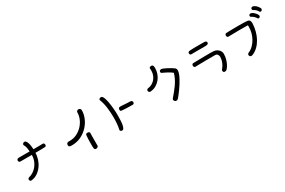

<svg xmlns="http://www.w3.org/2000/svg" viewBox="114 -1728 4599 3098"><g transform="rotate(-30 2414.0 -178.5)"><path d="M357.4 -448.2Q354.5 -454.1 354.5 -460Q354.5 -472.7 366.2 -482.4Q377.9 -492.2 392.6 -492.2Q411.1 -492.2 423.8 -473.6Q436.5 -455.1 444.3 -428.2Q452.1 -401.4 455.6 -370.6Q459 -339.8 460.9 -315.4H545.9Q576.2 -315.4 599.1 -316.4Q622.1 -317.4 634.8 -317.4Q649.4 -317.4 656.2 -306.6Q663.1 -295.9 663.1 -284.2Q663.1 -272.5 658.2 -262.7Q653.3 -252.9 642.6 -252.9Q620.1 -251 570.8 -250Q521.5 -249 459 -249Q459 -190.4 439.5 -130.4Q419.9 -70.3 383.8 -20.5Q347.7 29.3 297.4 63.5Q247.1 97.7 185.5 104.5Q183.6 104.5 182.6 105Q181.6 105.5 179.7 105.5Q165 105.5 157.2 94.7Q149.4 84 149.4 71.3Q149.4 52.7 168 43.9Q216.8 32.2 258.3 4.4Q299.8 -23.4 329.6 -63Q359.4 -102.5 376 -149.9Q392.6 -197.3 392.6 -247.1V-249H177.7Q164.1 -249 156.2 -259.3Q148.4 -269.5 148.4 -282.2Q148.4 -293.9 156.7 -304.2Q165 -314.5 185.5 -315.4H388.7Q386.7 -366.2 378.4 -397Q370.1 -427.7 357.4 -448.2Z M1371.1 -477.5Q1371.1 -492.2 1383.3 -501.5Q1395.5 -510.7 1411.1 -510.7Q1425.8 -510.7 1438.5 -500.5Q1451.2 -490.2 1451.2 -467.8Q1451.2 -397.5 1420.9 -325.2Q1390.6 -252.9 1335 -193.4Q1279.3 -133.8 1202.1 -96.2Q1125 -58.6 1031.2 -58.6Q1002.9 -58.6 987.3 -64.5Q971.7 -70.3 971.7 -101.6Q973.6 -116.2 983.9 -127.9Q994.1 -139.6 1015.6 -139.6Q1020.5 -138.7 1026.4 -138.7Q1032.2 -138.7 1038.1 -138.7Q1106.4 -138.7 1167 -168Q1227.5 -197.3 1272.9 -245.1Q1318.4 -293 1344.7 -353.5Q1371.1 -414.1 1371.1 -477.5ZM1312.5 -81.1Q1312.5 -99.6 1324.2 -105.5Q1335.9 -111.3 1349.6 -111.3Q1363.3 -111.3 1375 -103.5Q1386.7 -95.7 1386.7 -86.9Q1385.7 -64.5 1385.3 -33.2Q1384.8 -2 1384.8 32.2V151.4Q1384.8 165 1370.6 174.8Q1356.4 184.6 1340.8 184.6Q1326.2 184.6 1318.8 177.2Q1311.5 169.9 1309.1 155.8Q1306.6 141.6 1306.6 122.6Q1306.6 103.5 1306.6 80.1Q1306.6 41 1307.6 -2.9Q1308.6 -46.9 1312.5 -81.1Z M1785.2 -461.9Q1783.2 -464.8 1783.2 -471.7Q1783.2 -483.4 1795.9 -491.2Q1808.6 -499 1824.2 -499Q1839.8 -499 1851.6 -481.4Q1863.3 -463.9 1872.6 -436Q1881.8 -408.2 1888.7 -372.6Q1895.5 -336.9 1899.9 -300.8Q1904.3 -264.6 1907.2 -231Q1910.2 -197.3 1911.1 -172.9Q1912.1 -156.2 1912.1 -139.6Q1912.1 -123 1912.1 -106.4Q1912.1 -61.5 1910.2 -17.6Q1908.2 26.4 1901.9 61.5Q1895.5 96.7 1883.8 118.2Q1872.1 139.6 1853.5 139.6Q1838.9 139.6 1827.6 131.8Q1816.4 124 1816.4 110.4Q1816.4 108.4 1818.4 100.6Q1826.2 69.3 1832 13.2Q1837.9 -43 1837.9 -113.3Q1837.9 -157.2 1835 -204.1Q1832 -251 1826.2 -296.4Q1820.3 -341.8 1810.1 -383.8Q1799.8 -425.8 1785.2 -461.9ZM1994.1 -145.5Q1986.3 -146.5 1982.9 -153.8Q1979.5 -161.1 1979.5 -171.9Q1979.5 -186.5 1986.8 -199.2Q1994.1 -211.9 2013.7 -211.9Q2028.3 -211.9 2050.8 -210.4Q2073.2 -209 2099.1 -207Q2125 -205.1 2151.9 -203.6Q2178.7 -202.1 2201.2 -202.1Q2218.8 -202.1 2227.5 -190.9Q2236.3 -179.7 2236.3 -167Q2236.3 -154.3 2229 -145Q2221.7 -135.7 2207 -135.7Q2188.5 -135.7 2159.7 -136.2Q2130.9 -136.7 2100.1 -137.7Q2069.3 -138.7 2040.5 -140.6Q2011.7 -142.6 1994.1 -145.5Z M2882.8 -340.8Q2866.2 -345.7 2859.9 -354.5Q2853.5 -363.3 2853.5 -373Q2853.5 -385.7 2863.8 -395Q2874 -404.3 2890.6 -404.3Q2903.3 -404.3 2930.2 -393.1Q2957 -381.8 2987.8 -365.7Q3018.6 -349.6 3046.9 -332.5Q3075.2 -315.4 3089.8 -303.7Q3100.6 -295.9 3107.4 -285.2Q3114.3 -274.4 3114.3 -256.8Q3114.3 -228.5 3101.6 -192.9Q3088.9 -157.2 3068.4 -118.7Q3047.9 -80.1 3022.5 -40.5Q2997.1 -1 2972.2 33.7Q2947.3 68.4 2924.8 96.7Q2902.3 125 2888.7 141.6Q2878.9 152.3 2869.6 156.7Q2860.4 161.1 2851.6 161.1Q2835 161.1 2822.3 148.9Q2809.6 136.7 2809.6 120.1Q2809.6 109.4 2818.4 98.6Q2850.6 60.5 2883.8 21Q2917 -18.6 2946.8 -61.5Q2976.6 -104.5 3000.5 -151.4Q3024.4 -198.2 3039.1 -251Q3018.6 -267.6 2995.1 -282.2Q2971.7 -296.9 2950.2 -308.1Q2928.7 -319.3 2910.6 -327.6Q2892.6 -335.9 2882.8 -340.8ZM2740.2 -497.1Q2739.3 -499 2739.3 -502.9Q2739.3 -518.6 2751.5 -524.4Q2763.7 -530.3 2777.3 -530.3Q2792 -530.3 2799.8 -523.9Q2807.6 -517.6 2811 -507.3Q2814.5 -497.1 2814.9 -485.4Q2815.4 -473.6 2815.4 -462.9Q2815.4 -414.1 2798.3 -365.7Q2781.2 -317.4 2749.5 -277.3Q2717.8 -237.3 2671.9 -210Q2626 -182.6 2568.4 -176.8Q2565.4 -175.8 2561.5 -175.8Q2543.9 -175.8 2535.2 -187.5Q2526.4 -199.2 2526.4 -212.9Q2526.4 -223.6 2533.7 -231.9Q2541 -240.2 2556.6 -243.2Q2589.8 -246.1 2623 -262.7Q2656.2 -279.3 2682.6 -307.6Q2709 -335.9 2725.6 -376Q2742.2 -416 2742.2 -466.8Q2742.2 -474.6 2741.7 -481.9Q2741.2 -489.3 2740.2 -497.1Z M3433.6 -368.2Q3418 -368.2 3411.6 -378.4Q3405.3 -388.7 3405.3 -400.4Q3405.3 -415 3413.6 -422.4Q3421.9 -429.7 3448.7 -432.6Q3475.6 -435.5 3525.4 -435.5Q3575.2 -435.5 3659.2 -435.5Q3683.6 -435.5 3701.2 -435.5Q3718.8 -435.5 3730 -432.6Q3741.2 -429.7 3747.1 -422.9Q3752.9 -416 3753.9 -403.3Q3753.9 -386.7 3742.7 -379.4Q3731.4 -372.1 3709.5 -369.6Q3687.5 -367.2 3654.3 -368.2Q3621.1 -369.1 3577.1 -369.1Q3553.7 -369.1 3530.8 -369.1Q3507.8 -369.1 3488.8 -368.7Q3469.7 -368.2 3455.1 -368.2Q3440.4 -368.2 3433.6 -368.2ZM3386.7 -161.1Q3372.1 -163.1 3366.2 -173.8Q3360.4 -184.6 3360.4 -197.3Q3360.4 -209 3368.2 -219.2Q3376 -229.5 3386.7 -229.5L3611.3 -233.4Q3669.9 -233.4 3707 -233.9Q3744.1 -234.4 3770 -231.4Q3795.9 -228.5 3814 -220.7Q3832 -212.9 3851.6 -196.3Q3868.2 -181.6 3879.4 -160.6Q3890.6 -139.6 3890.6 -114.3Q3890.6 -65.4 3878.9 -21.5Q3867.2 22.5 3850.1 57.1Q3833 91.8 3814.9 114.3Q3796.9 136.7 3785.2 141.6Q3773.4 145.5 3762.7 145.5Q3747.1 145.5 3739.3 136.7Q3731.4 127.9 3731.4 114.3Q3731.4 101.6 3735.4 95.7Q3739.3 89.8 3746.6 81.1Q3753.9 72.3 3765.6 56.2Q3777.3 40 3792 5.9Q3803.7 -19.5 3809.6 -47.4Q3815.4 -75.2 3816.4 -100.6Q3814.5 -127 3800.3 -146Q3786.1 -165 3755.9 -165Q3705.1 -165 3660.2 -165Q3615.2 -165 3571.3 -164.6Q3527.3 -164.1 3481.9 -163.1Q3436.5 -162.1 3386.7 -161.1Z M4091.8 -315.4Q4077.1 -317.4 4071.3 -328.1Q4065.4 -338.9 4065.4 -350.6Q4065.4 -361.3 4073.2 -372.6Q4081.1 -383.8 4091.8 -383.8Q4142.6 -385.7 4202.6 -386.7Q4262.7 -387.7 4318.4 -387.7Q4379.9 -387.7 4418 -386.7Q4456.1 -385.7 4479 -382.8Q4502 -379.9 4512.2 -373.5Q4522.5 -367.2 4528.3 -356.4Q4534.2 -344.7 4535.6 -331.5Q4537.1 -318.4 4537.1 -309.6Q4534.2 -234.4 4515.6 -164.6Q4497.1 -94.7 4464.4 -35.6Q4431.6 23.4 4385.7 67.9Q4339.8 112.3 4281.2 135.7Q4272.5 139.6 4261.7 139.6Q4243.2 139.6 4233.9 127.9Q4224.6 116.2 4224.6 102.5Q4224.6 82 4248 71.3Q4297.9 49.8 4336.4 11.2Q4375 -27.3 4402.3 -75.7Q4429.7 -124 4443.8 -178.2Q4458 -232.4 4458 -285.2Q4458 -293 4458 -301.3Q4458 -309.6 4457 -317.4Q4407.2 -318.4 4361.3 -318.4Q4315.4 -318.4 4273.4 -318.4Q4189.5 -318.4 4091.8 -315.4ZM4574.2 -407.2Q4555.7 -415 4555.7 -433.6Q4555.7 -444.3 4563.5 -453.1Q4571.3 -461.9 4585 -461.9Q4597.7 -461.9 4612.8 -455.1Q4627.9 -448.2 4643.1 -435.5Q4658.2 -422.9 4671.4 -406.2Q4684.6 -389.6 4693.4 -370.1Q4695.3 -366.2 4695.3 -362.8Q4695.3 -359.4 4695.3 -356.4Q4695.3 -342.8 4686 -335Q4676.8 -327.1 4666 -327.1Q4654.3 -327.1 4648.4 -336.9Q4633.8 -361.3 4614.7 -378.9Q4595.7 -396.5 4574.2 -407.2ZM4656.2 -485.4Q4645.5 -490.2 4642.1 -496.6Q4638.7 -502.9 4638.7 -510.7Q4638.7 -522.5 4647 -532.2Q4655.3 -542 4669.9 -542Q4682.6 -542 4697.8 -534.7Q4712.9 -527.3 4727.5 -515.1Q4742.2 -502.9 4755.4 -485.8Q4768.6 -468.8 4777.3 -450.2Q4779.3 -446.3 4779.3 -442.9Q4779.3 -439.5 4779.3 -436.5Q4779.3 -422.9 4768.6 -413.6Q4757.8 -404.3 4747.1 -404.3Q4736.3 -404.3 4730.5 -413.1Q4715.8 -439.5 4697.8 -456.5Q4679.7 -473.6 4656.2 -485.4Z"/></g></svg>

Font: Hi Melody
Style: Regular
Weight: 400
Designer: YoonDesign Inc.
Foundry: YoonDesign Inc.
Version: Version 3.00